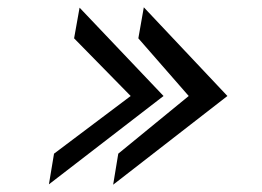

<svg xmlns="http://www.w3.org/2000/svg" viewBox="-20 -545 719 526"><path d="M114 -40 428 -282 198 -524 183 -440 338 -282 128 -124ZM290 -39 603 -282 374 -525 359 -440 497 -282 304 -124Z"/></svg>

Font: Charger Monospace
Style: Regular
Weight: 400
Designer: Jasper
Foundry: Cannot Into Space Fonts
Version: Version 0.980